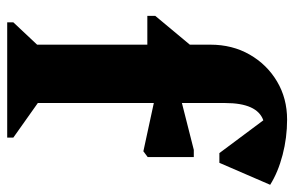

<svg xmlns="http://www.w3.org/2000/svg" viewBox="-162 -655 817 533"><g transform="rotate(90 246.5 -388.5)"><path d="M42 0V-17L104 -83V-389H24V-411L104 -507V-564Q104 -625 131.5 -673Q159 -721 206 -749Q253 -777 312 -777Q362 -777 410 -764.5Q458 -752 493 -730L432 -589H405L314 -711Q266 -694 266 -605V-485L396 -518H416V-390L400 -378L266 -407V-85L362 -17V0Z"/></g></svg>

Font: Platypi
Style: Bold
Weight: 700
Designer: David Sargent
Foundry: Bolt Cutter Type
Version: Version 1.200; ttfautohint (v1.8.4.7-5d5b)